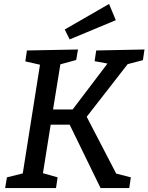

<svg xmlns="http://www.w3.org/2000/svg" viewBox="-20 -950 750 970"><path d="M702 -646 625 -626 418 -360 567 -73 641 -54 633 0H488L332 -320H236L197 -75L271 -54L263 0H6L15 -54L95 -74L182 -623L108 -640L116 -695L374 -700L365 -647L285 -625L248 -397H347L523 -629L458 -641L466 -695L710 -700ZM565 -848 332 -751 307 -801 531 -930Z"/></svg>

Font: Bitter Pro Medium
Style: Italic
Weight: 500
Italic angle: -9°
Designer: Sol Matas, and Bitter project Authors
Foundry: Sol Matas
Version: Version 1.010